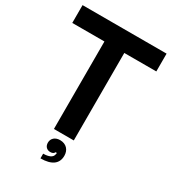

<svg xmlns="http://www.w3.org/2000/svg" viewBox="-226 -883 1083 1205"><g transform="rotate(30 315.0 -280.5)"><path d="M243 0H387V-634H619V-763H10V-634H243ZM253 93C253 121 271 137 295 137C310 137 321 132 325 121H334C334 126 334 131 332 134C328 156 302 168 262 168V202C343 202 384 171 384 113C384 72 358 41 312 41C277 41 253 62 253 93Z"/></g></svg>

Font: Swile Sans
Style: Bold
Weight: 700
Designer: Lord
Foundry: Lord
Version: Version 1.477;FEAKit 1.0